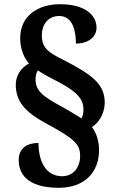

<svg xmlns="http://www.w3.org/2000/svg" viewBox="-20 -780 549 913"><path d="M260 113C383 113 451 38 451 -66C451 -107 439 -148 417 -176C451 -196 478 -243 478 -292C478 -380 419 -425 276 -498C216 -528 179 -549 179 -611C179 -669 213 -704 262 -704C327 -704 341 -630 341 -573C405 -573 439 -608 439 -648C439 -712 379 -760 266 -760C156 -760 76 -701 76 -599C76 -543 97 -501 118 -478C81 -459 55 -421 55 -378C55 -300 96 -248 203 -191C337 -119 361 -92 361 -39C361 19 327 58 275 58C202 58 163 -7 163 -100C102 -100 69 -70 69 -19C69 38 100 113 260 113ZM368 -217C346 -230 322 -246 279 -270C182 -322 149 -348 149 -403C149 -419 153 -435 160 -445C190 -425 226 -406 266 -386C353 -339 377 -304 377 -258C377 -241 372 -225 368 -217Z"/></svg>

Font: Noto Serif Hebrew SemiCondensed ExtraBold
Style: Regular
Weight: 800
Width: 4
Designer: Monotype Design Team
Foundry: Monotype Imaging Inc.
Version: Version 2.004